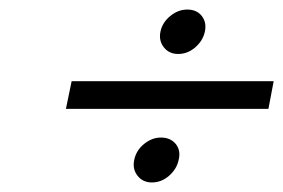

<svg xmlns="http://www.w3.org/2000/svg" viewBox="-20 -433 593 402"><path d="M316 -367Q320 -386 336.5 -399.5Q353 -413 372 -413Q392 -413 402.5 -399.5Q413 -386 409 -367Q405 -348 389 -334Q373 -320 353 -320Q334 -320 323 -334Q312 -348 316 -367ZM553 -263 542 -205H118L130 -263ZM261 -98Q265 -118 281.5 -131.5Q298 -145 317 -145Q337 -145 348 -131.5Q359 -118 354 -98Q350 -79 334 -65Q318 -51 298 -51Q279 -51 268 -65Q257 -79 261 -98Z"/></svg>

Font: Libertinus Serif Semibold Italic
Style: Regular
Weight: 600
Italic angle: -11.5°
Designer: Philipp H. Poll, Khaled Hosny
Foundry: Caleb Maclennan
Version: Version 7.051;RELEASE